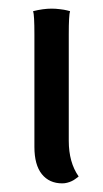

<svg xmlns="http://www.w3.org/2000/svg" viewBox="-20 -422 240 447"><path d="M143.1 -396Q140.1 -387.2 140.1 -341.8V-94.2Q140.1 -43.9 163.1 -11.2L160.2 -8.8Q157.2 -6.8 154.3 -4.6Q151.4 -2.4 146.7 -0.2Q142.1 2 136.5 3.4Q130.9 4.9 125 4.9Q94.7 4.9 77.4 -16.6Q60.1 -38.1 60.1 -80.1V-341.8Q60.1 -387.2 57.1 -396Q80.6 -401.9 100.1 -401.9Q109.4 -401.9 119.6 -400.6Q129.9 -399.4 135.7 -397.9Q141.6 -396.5 143.1 -396Z"/></svg>

Font: Nikodecs
Style: Medium
Weight: 500
Version: Version 0.29